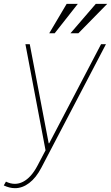

<svg xmlns="http://www.w3.org/2000/svg" viewBox="-36 -776 580 1002"><path d="M41.9 206Q14.2 206 -16.3 191.8L-5 171.9Q41.9 194.6 84.3 172.6Q126.8 150.6 159.1 89.5L201.7 8.5L96.6 -545.5H119.3L218 -28.4H220.9L491.5 -545.5H517L179.7 99.4Q152 152.3 116.1 179.3Q80.3 206.3 41.9 206ZM331.7 -602.3 463.8 -755.7H523.4L372.9 -602.3ZM220.9 -602.3 311.8 -755.7H370L249.3 -602.3Z"/></svg>

Font: Inter Thin  BETA
Style: Italic
Weight: 100
Italic angle: -9.39999°
Designer: Rasmus Andersson
Foundry: rsms
Version: Version 3.011;git-f93a4a705